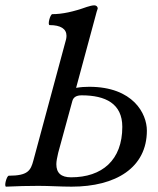

<svg xmlns="http://www.w3.org/2000/svg" viewBox="-23 -696 592 719"><path d="M0 3C41 1 82 0 121 0C162 0 203 3 245 3C411 3 527 -68 527 -207C527 -270 476 -371 311 -371C296 -371 279 -370 262 -367L335 -637C338 -649 340 -656 343 -664C343 -671 338 -676 330 -676C322 -676 312 -673 302 -670C252 -652 210 -643 173 -643C165 -643 154 -602 163 -602C204 -602 226 -588 226 -562C226 -554 224 -545 221 -536L102 -95C92 -57 81 -38 10 -38C2 -38 -9 3 0 3ZM243 -32C206 -32 188 -48 188 -81C188 -92 191 -107 195 -124L248 -318C252 -332 263 -339 283 -339C372 -339 435 -308 435 -221C435 -96 359 -32 243 -32Z"/></svg>

Font: Junicode Two Beta SemiCondensed Medium
Style: Italic
Weight: 500
Width: 4
Italic angle: -10°
Version: Version 1.063